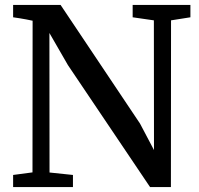

<svg xmlns="http://www.w3.org/2000/svg" viewBox="-20 -763 812 783"><path d="M33.5 0V-49.5L112.5 -60L113 -678.5Q100.5 -681.5 87 -683.8Q73.5 -686 60.2 -688.5Q47 -691 33.5 -692.5V-743H227L551 -259L608 -151L607.5 -680L521 -692.5V-743H756.5V-692.5L677.5 -680L677 0H592L257 -497.5L181.5 -628.5L182 -59.5L277.5 -49.5V0Z"/></svg>

Font: Merriweather 24pt Medium
Style: Regular
Weight: 500
Designer: Eben Sorkin
Foundry: Eben Sorkin
Version: Version 2.100